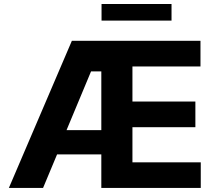

<svg xmlns="http://www.w3.org/2000/svg" viewBox="-20 -929 1070 949"><path d="M23.8 0H192.8L262.1 -165.8H480.8V0H972.3V-126.8H634.6V-300.4H945.7V-427.2H634.6V-600.5H970.9V-727.3H335.2ZM308.9 -285.9 430 -576H480.8V-285.9ZM481.9 -827.1H827.8V-909.1H481.9Z"/></svg>

Font: Margiela Sans
Style: Bold
Weight: 700
Designer: Stefan Endress, Andreas Faust
Version: Version 1.100;FEAKit 1.0